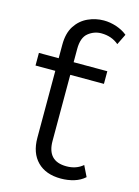

<svg xmlns="http://www.w3.org/2000/svg" viewBox="-115 -812 639 881"><g transform="rotate(15 204.5 -371.0)"><path d="M263 5Q191 5 151 -35.5Q111 -76 111 -148V-466H17V-526H111V-590Q111 -645 133.5 -679.5Q156 -714 192 -730.5Q228 -747 267 -747Q297 -747 327 -737Q357 -727 379 -709L354 -658Q320 -687 271 -687Q237 -687 209.5 -665Q182 -643 182 -589V-526H342V-466H182V-152Q182 -56 273 -56Q320 -56 351 -83L376 -32Q355 -13 325.5 -4Q296 5 263 5Z"/></g></svg>

Font: Montserrat
Style: Regular
Weight: 400
Designer: Julieta Ulanovsky
Foundry: Julieta Ulanovsky
Version: Version 9.000; ttfautohint (v1.8.4.7-5d5b)